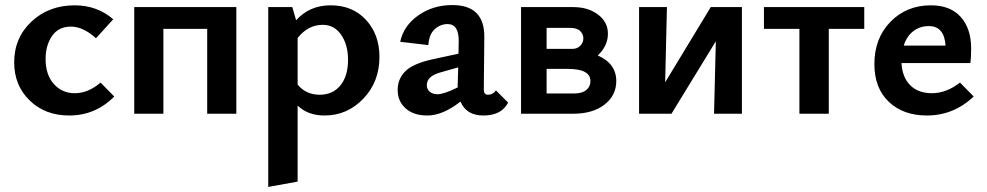

<svg xmlns="http://www.w3.org/2000/svg" viewBox="-20 -449 3895 758"><path d="M253 7Q158 7 97 -52.5Q36 -112 36 -203Q36 -300 104.5 -364Q173 -428 275 -428Q363 -428 427 -373L359 -298Q308 -344 260 -344Q211 -344 185.5 -307Q160 -270 160 -216Q160 -154 192.5 -117.5Q225 -81 275 -81Q328 -81 377 -123L431 -68Q357 7 253 7Z M913 -421V0H798V-335H625V0H510V-421Z M1285 -428Q1372 -428 1425 -370.5Q1478 -313 1478 -224Q1478 -126 1414.5 -59.5Q1351 7 1261 7Q1196 7 1155 -32V268L1039 289V-421H1134L1149 -369Q1202 -428 1285 -428ZM1242 -75Q1294 -75 1324 -112Q1354 -149 1354 -213Q1354 -272 1327 -311.5Q1300 -351 1254 -351Q1196 -351 1155 -299V-115Q1188 -75 1242 -75Z M1938 -92 1986 -44Q1960 7 1888 7Q1821 7 1798 -48Q1728 7 1667 7Q1613 7 1581.5 -21Q1550 -49 1550 -94Q1550 -138 1580.5 -168Q1611 -198 1688 -215L1790 -237L1791 -285Q1792 -354 1747 -354Q1719 -354 1696.5 -334Q1674 -314 1671 -271L1560 -284Q1573 -347 1631 -388Q1689 -429 1766 -429Q1894 -429 1892 -301L1890 -96Q1890 -75 1906 -75Q1926 -75 1938 -92ZM1707 -77Q1733 -77 1787 -104V-117L1789 -183L1715 -162Q1665 -147 1665 -113Q1665 -97 1676.5 -87Q1688 -77 1707 -77Z M2340 -230Q2413 -198 2413 -129Q2413 -72 2366.5 -36Q2320 0 2243 0H2037V-421H2243Q2302 -421 2341 -391.5Q2380 -362 2380 -316Q2380 -268 2340 -230ZM2230 -339H2138V-256H2240Q2258 -256 2270.5 -268Q2283 -280 2283 -298Q2283 -314 2270.5 -326.5Q2258 -339 2230 -339ZM2247 -80Q2278 -80 2294.5 -93.5Q2311 -107 2311 -129Q2311 -177 2222 -177H2138V-80Z M2909 -421V0H2799L2806 -286L2631 0H2503V-421H2613L2606 -124L2786 -421Z M3392 -421V-335H3252V0H3136V-335H2996V-421Z M3770 -123 3824 -68Q3745 7 3639 7Q3546 7 3489 -47Q3432 -101 3432 -196Q3432 -298 3495.5 -363Q3559 -428 3655 -428Q3732 -428 3773 -382Q3814 -336 3814 -258Q3814 -220 3811 -200H3539Q3542 -144 3573.5 -112.5Q3605 -81 3659 -81Q3716 -81 3770 -123ZM3647 -346Q3611 -346 3585 -325.5Q3559 -305 3548 -269H3713Q3708 -346 3647 -346Z"/></svg>

Font: EauTest
Style: Bold
Weight: 700
Designer: Christian Thalmann (Catharsis Fonts)
Version: Version 0.001;PS 000.001;hotconv 1.0.88;makeotf.lib2.5.64775